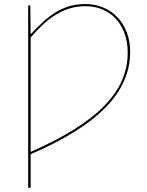

<svg xmlns="http://www.w3.org/2000/svg" viewBox="-20 -726 712 927"><path d="M608.5 -475.5Q608.5 -329 490 -207.5Q371.5 -86 128 18.5V180.5H116V-700H121.5Q126.5 -700 126.5 -691.5L128 -560.5Q157.5 -592 186.2 -618.8Q215 -645.5 246.2 -665Q277.5 -684.5 313 -695.5Q348.5 -706.5 391.5 -706.5Q439 -706.5 479 -689.5Q519 -672.5 547.8 -641.8Q576.5 -611 592.5 -568.8Q608.5 -526.5 608.5 -475.5ZM128 7.5Q248 -45.5 336.2 -100.2Q424.5 -155 482.2 -213.8Q540 -272.5 568.2 -336.5Q596.5 -400.5 596.5 -472Q596.5 -521.5 582 -562.8Q567.5 -604 540.8 -633.8Q514 -663.5 476.2 -679.8Q438.5 -696 391.5 -696Q351.5 -696 316.2 -685.2Q281 -674.5 248.8 -654.5Q216.5 -634.5 186.8 -606.8Q157 -579 128 -545Z"/></svg>

Font: Lato Hairline
Style: Regular
Weight: 100
Designer: Lukasz Dziedzic
Foundry: tyPoland Lukasz Dziedzic
Version: Version 2.007; 2014-02-27